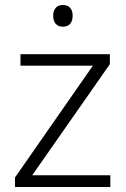

<svg xmlns="http://www.w3.org/2000/svg" viewBox="-20 -749 503 769"><path d="M232 -729C207 -729 193 -713 193 -686C193 -658 207 -642 232 -642C257 -642 271 -658 271 -686C271 -713 257 -729 232 -729ZM422 0V-47H109L420 -492V-532H62V-486H352L40 -38V0Z"/></svg>

Font: Noto Sans Gujarati Light
Style: Regular
Weight: 300
Designer: Jelle Bosma - Monotype Design Team, Universal Thirst
Foundry: Monotype Imaging Inc.
Version: Version 2.106